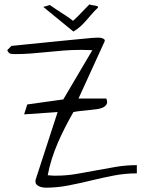

<svg xmlns="http://www.w3.org/2000/svg" viewBox="-20 -869 683 890"><path d="M144.5 -27.3Q144.5 -28.3 144.5 -32.2Q144.5 -36.1 145.5 -37.1L247.1 -349.6L91.8 -338.9L106.4 -384.8L273.4 -408.2L408.2 -636.7Q405.3 -636.7 397 -636.7Q388.7 -636.7 379.9 -637.2Q371.1 -637.7 362.8 -637.7Q354.5 -637.7 351.6 -637.7Q313.5 -637.7 275.9 -634.8Q238.3 -631.8 200.2 -627.9Q162.1 -624 124.5 -621.1Q86.9 -618.2 48.8 -618.2Q37.1 -618.2 28.3 -620.1Q19.5 -622.1 13.7 -636.7L33.2 -656.2Q33.2 -656.2 53.2 -658.2Q73.2 -660.2 105.5 -663.6Q137.7 -667 178.7 -670.9Q219.7 -674.8 261.2 -679.2Q302.7 -683.6 341.3 -687Q379.9 -690.4 408.2 -693.4Q409.2 -693.4 417.5 -693.8Q425.8 -694.3 428.7 -694.3Q431.6 -694.3 438.5 -694.3Q445.3 -694.3 452.1 -692.4Q459 -690.4 463.4 -686.5Q467.8 -682.6 463.9 -674.8L343.8 -412.1H472.7Q479.5 -396.5 474.6 -386.7Q469.7 -377 458 -371.1Q446.3 -365.2 428.2 -362.8Q410.2 -360.4 390.6 -358.4Q371.1 -356.4 352.5 -354.5Q334 -352.5 320.3 -349.6Q301.8 -317.4 283.2 -281.2Q264.6 -245.1 248.5 -208Q232.4 -170.9 220.2 -132.3Q208 -93.8 201.2 -56.6Q203.1 -56.6 209 -56.2Q214.8 -55.7 220.7 -55.2Q226.6 -54.7 231.9 -54.7Q237.3 -54.7 239.3 -54.7Q287.1 -54.7 333 -62.5Q378.9 -70.3 425.3 -79.1Q471.7 -87.9 518.1 -95.7Q564.5 -103.5 614.3 -103.5V-65.4Q559.6 -65.4 506.8 -55.2Q454.1 -44.9 401.9 -32.2Q349.6 -19.5 297.4 -9.3Q245.1 1 191.4 1Q185.5 1 176.8 -0.5Q168 -2 161.1 -5.4Q154.3 -8.8 149.4 -13.7Q144.5 -18.6 144.5 -27.3ZM318.4 -772.5Q335 -787.1 343.3 -795.9Q351.6 -804.7 358.4 -811.5Q365.2 -818.4 372.6 -826.2Q379.9 -834 394.5 -848.6Q402.3 -845.7 409.7 -844.7Q417 -843.8 422.4 -842.8Q427.7 -841.8 431.2 -840.3Q434.6 -838.9 434.6 -834Q418.9 -819.3 405.8 -804.2Q392.6 -789.1 380.4 -774.9Q368.2 -760.7 354 -747.6Q339.8 -734.4 320.3 -722.7L180.7 -836.9L210.9 -845.7Q225.6 -835.9 238.3 -827.1Q251 -818.4 264.2 -810.1Q277.3 -801.8 290.5 -793Q303.7 -784.2 318.4 -772.5Z"/></svg>

Font: Annie Use Your Telescope
Style: Regular
Weight: 400
Version: Version 1.003 2001